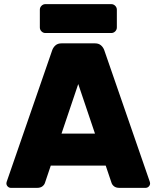

<svg xmlns="http://www.w3.org/2000/svg" viewBox="-20 -910 758 930"><path d="M703 -37Q707 -27 707 -22Q707 -13 700.5 -6.5Q694 0 685 0H559Q542 0 532.5 -7.5Q523 -15 520 -25L492 -108H226L198 -25Q195 -15 185.5 -7.5Q176 0 159 0H33Q24 0 17.5 -6.5Q11 -13 11 -22Q11 -27 15 -37L233 -667Q238 -681 249 -690.5Q260 -700 278 -700H440Q458 -700 469 -690.5Q480 -681 485 -667ZM440 -263 359 -503 278 -263ZM173 -777V-863Q173 -874 181 -882Q189 -890 200 -890H519Q530 -890 538 -882Q546 -874 546 -863V-777Q546 -766 538 -758Q530 -750 519 -750H200Q189 -750 181 -758Q173 -766 173 -777Z"/></svg>

Font: Rubik
Style: Regular
Weight: 700
Designer: Hubert & Fischer
Foundry: Hubert & Fischer
Version: Version 1.100